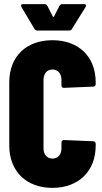

<svg xmlns="http://www.w3.org/2000/svg" viewBox="-20 -903 494 931"><path d="M84 -869 147 -763C150 -757 155 -755 161 -755H315C321 -755 326 -757 329 -763L395 -869C400 -878 396 -883 387 -883H282C276 -883 271 -880 268 -874L242 -823C240 -820 238 -820 236 -823L210 -874C207 -880 202 -883 196 -883H92C86 -883 82 -881 82 -876C82 -874 83 -872 84 -869ZM234 8C360 8 444 -72 444 -197V-206C444 -213 439 -218 432 -218L290 -224C283 -224 278 -219 278 -212V-183C278 -154 261 -134 234 -134C208 -134 191 -154 191 -183V-516C191 -546 208 -566 234 -566C261 -566 278 -546 278 -516V-489C278 -481 282 -477 290 -477L432 -483C439 -483 444 -488 444 -495V-504C444 -630 360 -708 234 -708C108 -708 25 -630 25 -504V-197C25 -72 108 8 234 8Z"/></svg>

Font: Barlow Condensed ExtraBold
Style: Regular
Weight: 800
Width: 3
Designer: Jeremy Tribby
Foundry: Tribby Type
Version: Version 1.422;hotconv 1.0.109;makeotfexe 2.5.65596